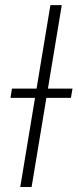

<svg xmlns="http://www.w3.org/2000/svg" viewBox="-20 -748 310 768"><path d="M227.1 -727.5 106.4 0H61L181.6 -727.5ZM22 -356.4 27.8 -393.6H270L263.7 -356.4Z"/></svg>

Font: Inter 24pt ExtraLight
Style: Italic
Weight: 250
Italic angle: -9.3988°
Version: Version 4.001;git-66647c0bb